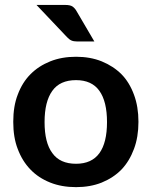

<svg xmlns="http://www.w3.org/2000/svg" viewBox="-20 -751 614 778"><path d="M288.1 -521Q345.7 -521 392.1 -502.4Q439.5 -482.9 472.2 -450.2Q504.4 -417.5 522.9 -367.2Q541 -318.8 541 -257.3Q541 -195.8 522.9 -147.5Q504.4 -97.7 472.2 -64Q439.9 -30.8 392.1 -11.2Q345.7 7.3 288.1 7.3Q230 7.3 183.6 -11.2Q135.7 -30.3 103.5 -64Q70.3 -98.1 51.8 -147.5Q33.7 -193.8 33.7 -257.3Q33.7 -320.8 51.8 -367.2Q70.3 -417 103.5 -450.2Q136.2 -483.4 183.6 -502.4Q230 -521 288.1 -521ZM288.1 -87.4Q351.6 -87.4 382.8 -130.4Q413.6 -172.9 413.6 -256.3Q413.6 -339.8 382.8 -382.8Q352.1 -426.3 288.1 -426.3Q222.7 -426.3 191.9 -382.8Q160.6 -339.4 160.6 -256.3Q160.6 -172.9 191.9 -130.9Q222.7 -87.4 288.1 -87.4ZM127.9 -731H243.7Q264.6 -731 273.9 -724.6Q284.2 -717.3 291 -704.6L362.3 -583H292Q278.3 -583 269.5 -586.9Q260.7 -590.8 251.5 -600.6Z"/></svg>

Font: Lato-SemiBold
Style: Bold
Weight: 500
Designer: Lukasz Dziedzic with Adam Twardoch and Botio Nikoltchev
Foundry: tyPoland Lukasz Dziedzic
Version: ""